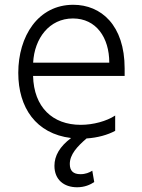

<svg xmlns="http://www.w3.org/2000/svg" viewBox="-20 -573 596 807"><path d="M503.9 -285.2C503.9 -467.7 404.5 -552.9 288 -552.9C139.6 -552.9 56.8 -420.1 56.8 -266.7C56.8 -120.7 131 -11 278.8 7.1C230.8 43 208.8 82 208.8 123.9C208.8 182.5 248.9 214.1 304 214.1C335.2 214.1 358.7 203.8 376.1 192.1L367.9 144.5C355.5 152.3 339.5 159.1 318.2 159.1C287.3 159.1 273.4 144.5 273.4 116.1C273.4 76.7 304 43 343.8 8.9C389.6 6 432.9 -6 464.1 -23.1V-87.4C427.9 -63.6 371.8 -48.3 319.2 -48.3C201 -48.3 122.2 -122.5 119 -253.9H503.9ZM119.3 -309.7C124.6 -411.6 187.1 -495.4 286.6 -495.4C384.2 -495.4 439.3 -415.1 439.3 -309.7Z"/></svg>

Font: TID UI Light
Style: Regular
Weight: 300
Designer: The TID Project Authors
Foundry: Bakken & Bæck
Version: Version 1.001;hotconv 1.0.109;makeotfexe 2.5.65596